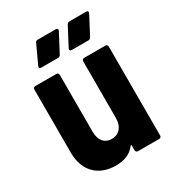

<svg xmlns="http://www.w3.org/2000/svg" viewBox="-171 -805 840 916"><g transform="rotate(-30 249.5 -346.5)"><path d="M275 -700H176C170 -700 165 -698 162 -691L115 -590C111 -581 115 -576 124 -576H216C222 -576 228 -579 231 -585L284 -686C288 -694 284 -700 275 -700ZM398 -585 451 -686C455 -694 452 -700 443 -700H351C345 -700 339 -697 336 -691L283 -590C279 -582 283 -576 292 -576H384C390 -576 395 -579 398 -585ZM312 -190C312 -143 287 -113 246 -113C206 -113 183 -142 183 -188V-502C183 -509 178 -514 171 -514H55C48 -514 43 -509 43 -502V-155C43 -43 114 7 199 7C246 7 282 -7 306 -39C309 -43 312 -42 312 -38V-12C312 -5 317 0 324 0H441C448 0 453 -5 453 -12V-502C453 -509 448 -514 441 -514H324C317 -514 312 -509 312 -502Z"/></g></svg>

Font: Barlow Semi Condensed
Style: Bold
Weight: 700
Width: 4
Designer: Jeremy Tribby
Foundry: Tribby Type
Version: Version 1.422;hotconv 1.0.109;makeotfexe 2.5.65596